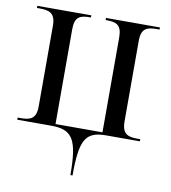

<svg xmlns="http://www.w3.org/2000/svg" viewBox="-83 -608 791 890"><g transform="rotate(10 312.5 -163.0)"><path d="M308 210H318C318 40 343 0 440 0H598V-10H585C540 -10 512 -19 512 -79V-458C512 -518 540 -526 586 -526H598V-536H344V-526H348C393 -526 420 -518 420 -458V-11H199V-458C199 -518 226 -526 272 -526H275V-536H21V-526H33C79 -526 108 -517 108 -458V-78C108 -18 79 -10 33 -10H21V0H180C280 0 308 40 308 210Z"/></g></svg>

Font: Noto Serif Display SemiCondensed
Style: Regular
Weight: 400
Width: 4
Designer: Monotype Design Team
Foundry: Monotype Imaging Inc.
Version: Version 2.009